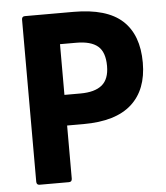

<svg xmlns="http://www.w3.org/2000/svg" viewBox="-49 -699 641 743"><g transform="rotate(-5 271.5 -327.5)"><path d="M75 0Q63 0 63 -13V-642Q63 -655 75 -655H264Q393 -655 453.5 -599.5Q514 -544 514 -436Q514 -331 452 -275Q390 -219 265 -219H201V-13Q201 0 189 0ZM201 -338H263Q319 -338 347 -361Q375 -384 375 -435Q375 -489 348 -512Q321 -535 264 -535H201Z"/></g></svg>

Font: Sofia Sans Semi Condensed ExtraBold
Style: Regular
Weight: 800
Designer: Botio Nikoltchev, Ani Petrova
Foundry: lettersoup
Version: Version 4.100